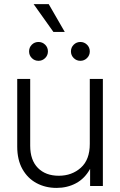

<svg xmlns="http://www.w3.org/2000/svg" viewBox="-20 -896 579 925"><path d="M252.4 9.3Q199.2 9.3 156.2 -13.7Q113.3 -36.6 88.1 -81.3Q63 -126 63 -189.9V-515.6H125.5V-193.8Q125.5 -124.5 162.6 -86.9Q199.7 -49.3 263.2 -49.3Q326.2 -49.3 369.4 -87.9Q412.6 -126.5 412.6 -202.6V-515.6H475.6V0H414.1V-82.5Q388.2 -35.6 346.2 -13.2Q304.2 9.3 252.4 9.3ZM237.3 -742.2 142.1 -876H214.8L292 -742.2ZM165.5 -603Q146.5 -603 133.3 -616.2Q120.1 -629.4 120.1 -648.4Q120.1 -667.5 133.3 -680.7Q146.5 -693.8 165.5 -693.8Q184.1 -693.8 197.5 -680.7Q210.9 -667.5 210.9 -648.4Q210.9 -629.4 197.5 -616.2Q184.1 -603 165.5 -603ZM367.2 -603Q348.6 -603 335.2 -616.2Q321.8 -629.4 321.8 -648.4Q321.8 -667.5 335.2 -680.7Q348.6 -693.8 367.2 -693.8Q385.7 -693.8 399.2 -680.7Q412.6 -667.5 412.6 -648.4Q412.6 -629.4 399.2 -616.2Q385.7 -603 367.2 -603Z"/></svg>

Font: Inter Display Light
Style: Regular
Weight: 300
Designer: Rasmus Andersson
Foundry: rsms
Version: Version 4.000;git-a52131595